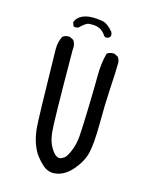

<svg xmlns="http://www.w3.org/2000/svg" viewBox="-116 -860 733 928"><g transform="rotate(15 250.0 -396.0)"><path d="M238 -8Q209 -10 188.5 -28.5Q168 -47 152.5 -67.5Q137 -88 125 -120.5Q113 -153 108.5 -196Q104 -239 98 -584V-592Q98 -627 113 -655Q125 -665 142 -665H148L168 -655Q179 -640 179 -619L178 -607Q180 -241 185.5 -196Q191 -151 206 -126Q228 -86 251 -86Q260 -86 273 -94.5Q286 -103 300.5 -138Q315 -173 318 -214Q321 -255 324 -358Q327 -461 327 -519.5Q327 -578 341 -632Q354 -642 372 -642H378L397 -632Q407 -619 407 -602Q407 -566 401 -464Q397 -398 396.5 -296Q396 -194 384 -146.5Q372 -99 331 -53.5Q290 -8 238 -8ZM320 -707 313 -708 308 -712Q295 -732 278.5 -741Q262 -750 239 -750Q237 -750 222 -749.5Q207 -749 176 -718L158 -716L152 -720L146 -737Q150 -753 168 -767Q192 -784 233 -784Q251 -784 278.5 -780Q306 -776 335 -741Q340 -734 340 -724L339 -718Q331 -707 320 -707Z"/></g></svg>

Font: Xiaolai SC
Style: Regular
Weight: 400
Designer: Nozomi Seto 瀬戸のぞみ
Version: Version 3.11;December 4, 2020;FontCreator 13.0.0.2613 64-bit